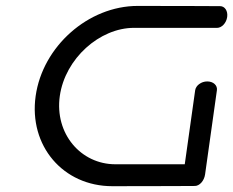

<svg xmlns="http://www.w3.org/2000/svg" viewBox="-20 -635 796 655"><path d="M731.1 -614C731.1 -614 618.1 -614.8 449.7 -614.8C281.4 -614.8 125.4 -476.8 101.6 -307.3C77.7 -137.8 195 0.2 363.3 0.2C531.6 0.2 644.8 -0.6 644.8 -0.6C660.5 -0.6 676.4 -17.7 679.6 -39.9L720 -327.5C722.2 -343.5 708 -357.2 687.1 -357.2C666.2 -357.2 648.1 -343.2 645.8 -327L610.3 -74.6C551.8 -74.6 451.8 -74.6 373.6 -74.6C255.6 -74.6 166 -179 184 -307.3C202.1 -435.6 320.2 -540 437.2 -540C554.2 -540 720.5 -539.9 720.5 -539.9C736.2 -539.9 752.1 -556.1 755 -577C758 -597.9 746.7 -614 731.1 -614Z"/></svg>

Font: Hi.
Style: Tall Oblique
Weight: 400
Designer: Mew Too, Robert Jablonski
Foundry: Cannot Into Space Fonts
Version: Version 1.996